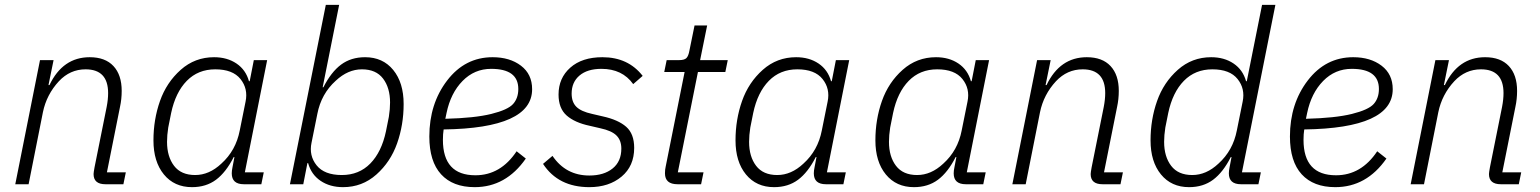

<svg xmlns="http://www.w3.org/2000/svg" viewBox="-20 -760 6354 792"><path d="M98 0H43L145 -512H201L180 -409H184Q239 -524 350 -524Q414 -524 448 -487.5Q482 -451 482 -385Q482 -351 475 -319L421 -49H499L489 0H415Q366 0 366 -42Q366 -48 370 -70L420 -319Q426 -350 426 -376Q426 -474 333 -474Q269 -474 223 -425Q172 -370 157 -297Z M1058 0H986Q936 0 936 -45Q936 -56 939 -70L947 -112H944Q912 -49 871 -18.5Q830 12 772 12Q699 12 656 -40.5Q613 -93 613 -181Q613 -267 640 -343.5Q667 -420 725.5 -472Q784 -524 863 -524Q917 -524 955.5 -498Q994 -472 1007 -425H1010L1027 -512H1082L990 -49H1068ZM893 -85Q953 -139 969 -222L993 -341Q1004 -394 972 -434Q940 -474 868 -474Q797 -474 750.5 -426.5Q704 -379 686 -294L674 -234Q669 -202 669 -175Q669 -114 698 -76Q727 -38 785 -38Q843 -38 893 -85Z M1176 0 1324 -740H1379L1311 -400H1314Q1346 -463 1387 -493.5Q1428 -524 1486 -524Q1559 -524 1602 -471.5Q1645 -419 1645 -331Q1645 -245 1618 -168.5Q1591 -92 1532.5 -40Q1474 12 1395 12Q1341 12 1302.5 -14Q1264 -40 1251 -87H1248L1231 0ZM1390 -38Q1461 -38 1507.5 -85.5Q1554 -133 1572 -218L1584 -278Q1589 -310 1589 -337Q1589 -398 1560 -436Q1531 -474 1473 -474Q1415 -474 1365 -427Q1305 -373 1289 -290L1265 -171Q1254 -118 1286 -78Q1318 -38 1390 -38Z M1938 12Q1848 12 1799.5 -41Q1751 -94 1751 -197Q1751 -332 1824.5 -428Q1898 -524 2012 -524Q2083 -524 2129 -489Q2175 -454 2175 -392Q2175 -231 1810 -226Q1807 -207 1807 -183Q1807 -37 1941 -37Q2045 -37 2111 -136L2149 -106Q2067 12 1938 12ZM2006 -476Q1937 -476 1888 -426Q1839 -376 1822 -294L1817 -270Q1938 -273 2006.5 -290Q2075 -307 2096.5 -331Q2118 -355 2118 -393Q2118 -476 2006 -476Z M2411 12Q2283 12 2220 -84L2259 -117Q2314 -36 2411 -36Q2471 -36 2507 -65Q2543 -94 2543 -147Q2543 -181 2523 -201Q2503 -221 2456 -231L2413 -241Q2351 -254 2317.5 -283.5Q2284 -313 2284 -370Q2284 -438 2332.5 -481Q2381 -524 2465 -524Q2571 -524 2631 -447L2592 -413Q2547 -476 2461 -476Q2403 -476 2370.5 -448.5Q2338 -421 2338 -374Q2338 -339 2357.5 -319.5Q2377 -300 2423 -290L2466 -280Q2530 -266 2563 -237Q2596 -208 2596 -150Q2596 -75 2544 -31.5Q2492 12 2411 12Z M2872 0H2775Q2723 0 2723 -45Q2723 -61 2726 -73L2804 -463H2720L2730 -512H2781Q2803 -512 2811.5 -520.5Q2820 -529 2824 -552L2845 -655H2897L2868 -512H2982L2972 -463H2859L2776 -49H2882Z M3459 0H3387Q3337 0 3337 -45Q3337 -56 3340 -70L3348 -112H3345Q3313 -49 3272 -18.5Q3231 12 3173 12Q3100 12 3057 -40.5Q3014 -93 3014 -181Q3014 -267 3041 -343.5Q3068 -420 3126.5 -472Q3185 -524 3264 -524Q3318 -524 3356.5 -498Q3395 -472 3408 -425H3411L3428 -512H3483L3391 -49H3469ZM3294 -85Q3354 -139 3370 -222L3394 -341Q3405 -394 3373 -434Q3341 -474 3269 -474Q3198 -474 3151.5 -426.5Q3105 -379 3087 -294L3075 -234Q3070 -202 3070 -175Q3070 -114 3099 -76Q3128 -38 3186 -38Q3244 -38 3294 -85Z M4036 0H3964Q3914 0 3914 -45Q3914 -56 3917 -70L3925 -112H3922Q3890 -49 3849 -18.5Q3808 12 3750 12Q3677 12 3634 -40.5Q3591 -93 3591 -181Q3591 -267 3618 -343.5Q3645 -420 3703.5 -472Q3762 -524 3841 -524Q3895 -524 3933.5 -498Q3972 -472 3985 -425H3988L4005 -512H4060L3968 -49H4046ZM3871 -85Q3931 -139 3947 -222L3971 -341Q3982 -394 3950 -434Q3918 -474 3846 -474Q3775 -474 3728.5 -426.5Q3682 -379 3664 -294L3652 -234Q3647 -202 3647 -175Q3647 -114 3676 -76Q3705 -38 3763 -38Q3821 -38 3871 -85Z M4211 0H4156L4258 -512H4314L4293 -409H4297Q4352 -524 4463 -524Q4527 -524 4561 -487.5Q4595 -451 4595 -385Q4595 -351 4588 -319L4534 -49H4612L4602 0H4528Q4479 0 4479 -42Q4479 -48 4483 -70L4533 -319Q4539 -350 4539 -376Q4539 -474 4446 -474Q4382 -474 4336 -425Q4285 -370 4270 -297Z M5171 0H5099Q5049 0 5049 -45Q5049 -55 5052 -70L5060 -112H5057Q5025 -49 4984 -18.5Q4943 12 4885 12Q4812 12 4769 -40.5Q4726 -93 4726 -181Q4726 -267 4753 -343.5Q4780 -420 4838.5 -472Q4897 -524 4976 -524Q5030 -524 5068.5 -498Q5107 -472 5120 -425H5123L5186 -740H5241L5103 -49H5181ZM5006 -85Q5066 -139 5082 -222L5106 -341Q5117 -394 5085 -434Q5053 -474 4981 -474Q4910 -474 4863.5 -426.5Q4817 -379 4799 -294L4787 -234Q4782 -202 4782 -175Q4782 -114 4811 -76Q4840 -38 4898 -38Q4956 -38 5006 -85Z M5488 12Q5398 12 5349.5 -41Q5301 -94 5301 -197Q5301 -332 5374.5 -428Q5448 -524 5562 -524Q5633 -524 5679 -489Q5725 -454 5725 -392Q5725 -231 5360 -226Q5357 -207 5357 -183Q5357 -37 5491 -37Q5595 -37 5661 -136L5699 -106Q5617 12 5488 12ZM5556 -476Q5487 -476 5438 -426Q5389 -376 5372 -294L5367 -270Q5488 -273 5556.5 -290Q5625 -307 5646.5 -331Q5668 -355 5668 -393Q5668 -476 5556 -476Z M5854 0H5799L5901 -512H5957L5936 -409H5940Q5995 -524 6106 -524Q6170 -524 6204 -487.5Q6238 -451 6238 -385Q6238 -351 6231 -319L6177 -49H6255L6245 0H6171Q6122 0 6122 -42Q6122 -48 6126 -70L6176 -319Q6182 -350 6182 -376Q6182 -474 6089 -474Q6025 -474 5979 -425Q5928 -370 5913 -297Z"/></svg>

Font: IBM Plex Sans Light
Style: Italic
Weight: 300
Italic angle: -11.31°
Designer: Mike Abbink, Paul van der Laan, Pieter van Rosmalen
Foundry: Bold Monday
Version: Version 3.0